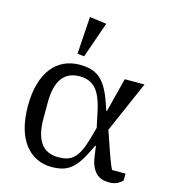

<svg xmlns="http://www.w3.org/2000/svg" viewBox="-115 -871 877 977"><g transform="rotate(15 323.0 -382.0)"><path d="M619 -18Q608 -4 590 4Q572 12 548 12Q528 12 511 6.5Q494 1 480.5 -12Q467 -25 457.5 -46.5Q448 -68 444 -100L437 -150H433L427 -137Q406 -92 387 -63Q368 -34 347 -17.5Q326 -1 301 5.5Q276 12 245 12Q203 12 167.5 -5Q132 -22 105.5 -55.5Q79 -89 64.5 -139.5Q50 -190 50 -258Q50 -325 65 -376Q80 -427 106.5 -460.5Q133 -494 170 -511Q207 -528 251 -528Q284 -528 310 -521Q336 -514 357 -497Q378 -480 394.5 -452Q411 -424 426 -382L442 -336H445L491 -516H595L477 -246L518 -127Q526 -106 533 -87Q540 -68 548 -53H619ZM400 -320Q382 -405 350.5 -438Q319 -471 267 -471Q143 -471 143 -300V-216Q143 -45 265 -45Q291 -45 311 -50.5Q331 -56 347 -71Q363 -86 376 -112.5Q389 -139 401 -182L417 -240ZM225 -579 238 -776 327 -764 261 -575Z"/></g></svg>

Font: IBM Plex Serif
Style: Regular
Weight: 400
Designer: Mike Abbink, Paul van der Laan, Pieter van Rosmalen
Foundry: Bold Monday
Version: Version 3.001